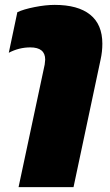

<svg xmlns="http://www.w3.org/2000/svg" viewBox="-20 -570 452 786"><path d="M163 -306Q165 -320 165 -326Q165 -376 104 -376Q58 -376 16 -354L51 -520Q76 -532 121.5 -541Q167 -550 204 -550Q299 -550 349 -510Q399 -470 399 -391Q399 -359 392 -327L281 196H56Z"/></svg>

Font: Prompt Black
Style: Italic
Weight: 900
Italic angle: -12°
Designer: Katatrad Team
Foundry: CadsonDemak
Version: Version 1.001